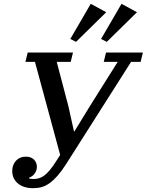

<svg xmlns="http://www.w3.org/2000/svg" viewBox="-20 -973 768 1005"><path d="M154 12Q103 12 73.5 -13Q44 -38 44 -78Q44 -110 63.5 -131.5Q83 -153 115 -153Q142 -153 157.5 -138Q173 -123 173 -99Q173 -82 162.5 -66Q152 -50 132 -43V-40Q139 -36 155 -36Q170 -36 184 -40Q198 -44 212 -54.5Q226 -65 241.5 -83.5Q257 -102 275 -131L295 -162L163 -649H113L125 -698H362L350 -649H277L338 -417L367 -286H370L449 -415L596 -649H523L535 -698H728L716 -649H666L326 -114Q303 -78 282 -54Q261 -30 240.5 -15Q220 0 199 6Q178 12 154 12ZM348 -769 455 -953 536 -909 378 -754ZM509 -769 616 -953 697 -909 539 -754Z"/></svg>

Font: IBM Plex Serif Medium
Style: Italic
Weight: 500
Italic angle: -14°
Designer: Mike Abbink, Paul van der Laan, Pieter van Rosmalen
Foundry: Bold Monday
Version: Version 2.5